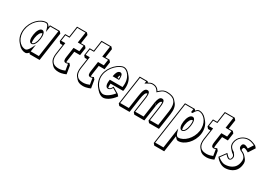

<svg xmlns="http://www.w3.org/2000/svg" viewBox="-1 -1691 4108 2970"><g transform="rotate(30 2052.5 -206.0)"><path d="M72.5 -256C60.2 -170.8 83.1 -95 125.6 -45.4L152.9 -13.6C185.2 24.2 228.9 46.8 276.9 46.8C296.5 46.8 316.2 33.2 333.7 11.8L350.8 31.8H525.8L599.7 -481.2L572.5 -513H396.7L392 -480.3L367.6 -508.8C356.8 -521.3 343.6 -528 327.9 -528C216.7 -528 94.1 -406 72.5 -256ZM359.2 -344.9C366 -323.5 367.7 -292.5 362.5 -256C352.4 -186 322.9 -136 293.8 -136C292.4 -136 291 -136.1 289.7 -136.3C283.5 -157.7 282.5 -188.3 287.7 -224.2C297.9 -295.2 327.5 -345.2 355.8 -345.2C357 -345.2 358.1 -345.1 359.2 -344.9ZM331.8 -57.2 331.1 -58H331.9ZM87.5 -256C108.3 -400.2 225.7 -513 325.8 -513C345.8 -513 363.7 -497.2 375 -458L394.2 -391.5L409.5 -498H555.3L485.7 -15H340.7L358.9 -141.5L317.9 -63.3C296.2 -22.2 270.3 0 251.9 0C151.7 0 66.7 -111.8 87.5 -256ZM245.5 -256C235.7 -188.4 243.6 -121 291.6 -121C338.4 -121 367.7 -188.1 377.5 -256C387.4 -325.1 376.2 -392 330.7 -392C284.6 -392 255.4 -324.7 245.5 -256Z M742.3 -513H668.3L648.9 -378L676.1 -346.2L718.3 -346.2L694.5 -181C686.7 -127.1 690.2 -68.3 723.5 -29.3L750.8 2.5C773.8 29.3 811 46.8 868.5 46.8C936.9 46.8 998.5 14.8 998.5 14.8L975.1 -128.2L947.8 -160C947.8 -160 924.5 -144 901.5 -144H900.8C900.3 -154.4 901.3 -167.5 903.6 -183.2L927.1 -346.2H1030.5L1049.9 -481.2L1022.7 -513H951.2L974.1 -672.2L946.8 -704H769.8ZM755.2 -498 782.7 -689H929.7L902.2 -498H1005.5L990.4 -393H887L861.4 -215C854.7 -168.9 856.7 -129 899.4 -129C913.3 -129 927.8 -134.1 935.8 -137.6L954.3 -24.8C932.4 -15.4 889.6 0 843.4 0C713.8 0 696.8 -92.9 709.5 -181L740 -393H666L681.2 -498Z M1179.3 -513H1105.3L1085.9 -378L1113.1 -346.2L1155.3 -346.2L1131.5 -181C1123.7 -127.1 1127.2 -68.3 1160.5 -29.3L1187.8 2.5C1210.8 29.3 1248 46.8 1305.5 46.8C1373.9 46.8 1435.5 14.8 1435.5 14.8L1412.1 -128.2L1384.8 -160C1384.8 -160 1361.5 -144 1338.5 -144H1337.8C1337.3 -154.4 1338.3 -167.5 1340.6 -183.2L1364.1 -346.2H1467.5L1486.9 -481.2L1459.7 -513H1388.2L1411.1 -672.2L1383.8 -704H1206.8ZM1192.2 -498 1219.7 -689H1366.7L1339.2 -498H1442.5L1427.4 -393H1324L1298.4 -215C1291.7 -168.9 1293.7 -129 1336.4 -129C1350.3 -129 1364.8 -134.1 1372.8 -137.6L1391.3 -24.8C1369.4 -15.4 1326.6 0 1280.4 0C1150.8 0 1133.8 -92.9 1146.5 -181L1177 -393H1103L1118.2 -498Z M1885.1 -200.2C1887 -206.2 1888.6 -217.2 1889.6 -224.2C1904.2 -325.6 1877 -399 1838.7 -443.9L1811.4 -475.7C1781.7 -510.5 1745.1 -528 1716.2 -528C1632.1 -528 1489.2 -406 1467.6 -256C1455.5 -172 1484.5 -96.5 1527.1 -46.7L1554.3 -14.9C1587.3 23.6 1628.5 46.8 1665.1 46.8C1713.2 46.8 1788.9 9.8 1860.8 -87.2L1833.6 -119L1724.7 -183C1699.9 -137 1687.8 -126 1663.7 -126C1662.8 -126 1661.8 -126.1 1660.8 -126.2C1656.1 -142.9 1654.6 -166.9 1659.4 -200.2ZM1729 -381.2C1731.7 -368 1732.4 -350.9 1730.6 -330H1708.3C1710.3 -358.3 1714 -381.2 1728.9 -381.2ZM1846 -247H1619.3L1617.2 -232C1605.7 -152.3 1627.6 -111 1661.5 -111C1690 -111 1708.8 -127.3 1729.1 -161.9L1811.7 -113.4C1744.9 -29.2 1678.8 0 1640.1 0C1567.4 0 1462.1 -113.7 1482.6 -256C1503.3 -399.4 1641.4 -513 1714 -513C1769.1 -513 1872.4 -430 1847.4 -256C1847 -253.7 1846.2 -248.5 1846 -247ZM1630.8 -315 1744.5 -315 1745.8 -330.9C1750 -383.4 1741.6 -428 1703.8 -428C1661.7 -428 1641.2 -375.6 1633.5 -330.4Z M2132.9 31.8 2168.1 -212.2C2182.6 -313.2 2199.6 -352.2 2230.9 -352.2C2231.2 -352.2 2231.6 -352.2 2232 -352.2C2234.3 -337.5 2234.2 -317.2 2231.7 -290.6L2231.2 -287L2189.8 0L2217.1 31.8H2396.6L2437.9 -255.2L2410.7 -287C2410.9 -288.2 2411 -289.4 2411.2 -290.6L2438.5 -258.8C2451.5 -325.4 2467.6 -352.2 2493.5 -352.2C2493.8 -352.2 2494.2 -352.2 2494.6 -352.2C2498.2 -329.8 2496 -294.7 2488.7 -244L2453.5 0L2480.7 31.8H2657.7L2699.1 -255.2C2711.6 -341.8 2698.5 -402.3 2665.3 -441L2638.1 -472.8C2605.4 -511 2553.3 -528 2487 -528C2452.7 -528 2414.3 -526.7 2346.1 -461.4C2340.5 -470.7 2334.7 -478.6 2328.8 -485.5C2293.3 -527 2253.8 -528 2224.4 -528C2202 -528 2179.3 -518.6 2151.5 -502.5L2136.6 -520H1996.6L1921.7 0L1948.9 31.8ZM2092.8 -15H1938.8L2009.5 -505H2119.4L2113.3 -462.5L2139.1 -478.6C2175.7 -501.5 2200.3 -513 2222.2 -513C2255.3 -513 2296.1 -513.1 2332.8 -452.4L2341.6 -437.8L2355.8 -451.4C2421.1 -513.9 2452.4 -513 2484.8 -513C2611.2 -513 2680.7 -452.1 2656.9 -287L2617.7 -15H2470.7L2503.7 -244C2517.4 -339.5 2518 -399 2468.4 -399C2426.9 -399 2408.9 -355.3 2396.4 -291.4L2396.3 -291L2396.2 -290.5C2396 -289.4 2395.9 -288.2 2395.7 -287L2356.5 -15H2207L2246.8 -291L2246.8 -291.4C2252.7 -355.3 2247.3 -399 2205.8 -399C2156.2 -399 2139.6 -339.5 2125.8 -244Z M3262.9 -225.2C3275.2 -310.3 3252.3 -386.2 3209.8 -435.8L3182.6 -467.6C3150.2 -505.4 3106.6 -528 3058.5 -528C3038.7 -528 3018.8 -514.1 3001.2 -492.3L2983.5 -513H2808.4L2697 260L2724.3 291.8L2901.3 291.8L2943.5 -0.9L2967.9 27.6C2978.6 40.2 2991.8 46.8 3007.5 46.8C3118.7 46.8 3241.3 -75.2 3262.9 -225.2ZM2975.6 -136.4C2968.6 -157.8 2966.5 -188.7 2971.8 -225.2C2981.9 -295.2 3012.5 -345.2 3041.6 -345.2C3043 -345.2 3044.4 -345.1 3045.8 -344.9C3052 -323.5 3052.9 -292.9 3047.7 -257C3037.5 -186 3007.9 -136 2979.6 -136C2978.3 -136 2976.9 -136.1 2975.6 -136.4ZM3220.7 -257C3199.9 -112.8 3082.5 0 2982.4 0C2962.4 0 2944.5 -15.8 2933.2 -55L2914 -121.5L2861.2 245H2714.2L2821.3 -498H2966.3L2957.9 -440H2985.3L2990.3 -449.7C3012 -490.8 3037.9 -513 3056.3 -513C3156.5 -513 3241.5 -401.2 3220.7 -257ZM3062.6 -256.5C3072.4 -324.2 3064.6 -392 3016.5 -392C2970 -392 2939.4 -325.2 2929.5 -257C2919.5 -187.5 2932.2 -121 2977.5 -121C3023.6 -121 3052.7 -187.8 3062.6 -256.5Z M3382.3 -513H3308.3L3288.9 -378L3316.1 -346.2L3358.3 -346.2L3334.5 -181C3326.7 -127.1 3330.2 -68.3 3363.5 -29.3L3390.8 2.5C3413.8 29.3 3451 46.8 3508.5 46.8C3576.9 46.8 3638.5 14.8 3638.5 14.8L3615.1 -128.2L3587.8 -160C3587.8 -160 3564.5 -144 3541.5 -144H3540.8C3540.3 -154.4 3541.3 -167.5 3543.6 -183.2L3567.1 -346.2H3670.5L3689.9 -481.2L3662.7 -513H3591.2L3614.1 -672.2L3586.8 -704H3409.8ZM3395.2 -498 3422.7 -689H3569.7L3542.2 -498H3645.5L3630.4 -393H3527L3501.4 -215C3494.7 -168.9 3496.7 -129 3539.4 -129C3553.3 -129 3567.8 -134.1 3575.8 -137.6L3594.3 -24.8C3572.4 -15.4 3529.6 0 3483.4 0C3353.8 0 3336.8 -92.9 3349.5 -181L3380 -393H3306L3321.2 -498Z M3945.6 -528C3862.3 -528 3766 -468 3750.8 -363C3744.5 -319.2 3756.9 -288.7 3776.7 -265.5L3804 -233.7C3816.3 -219.3 3831.5 -207.8 3846.8 -197.7C3856.5 -186.1 3864.5 -176.3 3861.1 -153C3856.2 -119 3843.1 -116 3832.6 -116C3811.5 -116 3771.5 -161.3 3761.8 -172.5C3760.5 -174.1 3759.7 -175 3759.7 -175L3670.3 -54L3697.5 -22.2C3697.5 -22.2 3761.6 46.8 3840.5 46.8C3900.9 46.8 4037.8 22.8 4059.6 -128.2C4069.9 -177.9 4056.9 -212.6 4035.5 -237.6L4008.3 -269.4C3984.8 -296.8 3951.2 -312.6 3927.6 -323.6C3926.4 -328.5 3926.2 -334.2 3927.3 -341.2C3930.7 -365.2 3938.5 -372.2 3954.9 -372.2C3977.7 -372.2 4029.9 -340.2 4029.9 -340.2L4104.6 -456.2L4077.4 -488C4077.4 -488 4010.1 -528 3945.6 -528ZM3943.4 -513C3986.8 -513 4035.1 -492 4056.3 -481.3L3999.1 -392.5C3981.2 -402.5 3952.6 -419 3929.8 -419C3921.7 -419 3912.4 -417.7 3903.8 -411.5C3891.1 -402.2 3887.2 -388 3885 -373C3880 -338.2 3901 -324.6 3916 -312L3917.2 -311L3918.7 -310.2C3964.7 -288.8 4037.1 -254.8 4017.5 -161L4017.4 -160.5L4017.4 -160C3997.5 -22 3874.2 0 3815.4 0C3760.1 0 3709 -39.9 3690.1 -57.2L3759.4 -151C3775.7 -133.2 3803.1 -101 3830.4 -101C3848.2 -101 3870.4 -113.6 3876.1 -153C3882.6 -197.9 3853.6 -208.8 3843.6 -230.7L3842.1 -234.1L3839 -236C3796.2 -262.8 3755.9 -294.4 3765.8 -363C3779.5 -458.2 3866.7 -513 3943.4 -513Z"/></g></svg>

Font: Blink
Style: 3DObl
Weight: 400
Designer: Mew Too
Foundry: Cannot Into Space Fonts
Version: Version 001.000